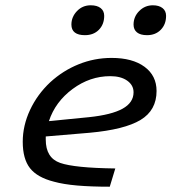

<svg xmlns="http://www.w3.org/2000/svg" viewBox="-20 -699 654 726"><path d="M416 -62 395 7Q324 7 272 2.5Q220 -2 184 -12Q121 -28 93.5 -63Q66 -98 66 -163Q66 -224 93.5 -283Q121 -342 170 -388Q218 -432 277.5 -456Q337 -480 402 -480Q481 -480 526.5 -446.5Q572 -413 572 -355Q572 -282 511.5 -245.5Q451 -209 319 -197L153 -183Q153 -180 153 -177Q153 -174 153 -171Q153 -102 207.5 -83Q262 -64 416 -62ZM485 -350Q485 -377 461 -394Q437 -411 397 -411Q320 -411 254.5 -362.5Q189 -314 165 -241L317 -256Q402 -265 443.5 -288Q485 -311 485 -350ZM374 -639Q374 -607 354 -586.5Q334 -566 301 -566Q276 -566 263 -576Q250 -586 250 -606Q250 -635 271 -657Q292 -679 323 -679Q347 -679 360.5 -668.5Q374 -658 374 -639ZM608 -639Q608 -607 588 -586.5Q568 -566 536 -566Q511 -566 498 -576.5Q485 -587 485 -606Q485 -636 506.5 -657.5Q528 -679 558 -679Q581 -679 594.5 -668.5Q608 -658 608 -639Z"/></svg>

Font: Intel One Mono
Style: Italic
Weight: 400
Italic angle: -16°
Monospace: yes
Designer: Fred Shallcrass
Foundry: Frere-Jones Type LLC
Version: Version 1.400;hotconv 1.1.0;makeotfexe 2.6.0;FJTRelease1.4